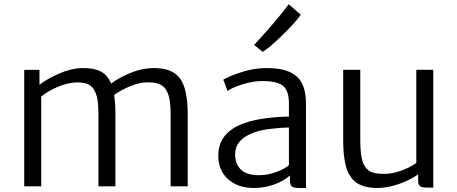

<svg xmlns="http://www.w3.org/2000/svg" viewBox="-20 -890 2181 917"><path d="M95.7 0V-556.2H168.5V-484.9Q205.6 -514.2 263.2 -539.1Q320.8 -564 373 -564.9Q427.7 -565.9 460.9 -548.8Q494.1 -531.7 510.7 -490.7Q548.3 -519.5 603.5 -542Q658.7 -564.5 712.9 -564.9Q801.8 -565.9 839.1 -516.1Q876.5 -466.3 876.5 -343.3V0H794.9V-339.4Q794.9 -381.8 791 -408.7Q787.1 -435.5 775.4 -457.3Q763.7 -479 741 -488.3Q718.3 -497.6 682.1 -496.6Q645 -496.1 602.3 -478.5Q559.6 -460.9 524.9 -436.5Q531.2 -399.9 531.2 -345.7V0H450.2V-340.3Q450.2 -384.8 445.8 -412.6Q441.4 -440.4 429.4 -460.9Q417.5 -481.4 396 -489.5Q374.5 -497.6 340.3 -496.1Q303.2 -494.6 256.6 -475.3Q210 -456.1 176.8 -428.7V0Z M1441.4 7.8H1407.7Q1383.8 7.8 1374.3 1Q1364.7 -5.9 1364.7 -31.2V-51.8Q1338.4 -27.8 1292.5 -10Q1246.6 7.8 1191.9 7.8Q1116.7 7.8 1069.6 -33.9Q1022.5 -75.7 1022.5 -147Q1022.5 -255.9 1142.6 -300.3Q1187.5 -316.9 1248 -325Q1308.6 -333 1359.9 -333V-397.5Q1359.9 -423.8 1354.2 -442.9Q1348.6 -461.9 1338.6 -473.4Q1328.6 -484.9 1311.5 -491.5Q1294.4 -498 1275.6 -500.5Q1256.8 -502.9 1230 -502.9Q1189.5 -502.9 1139.9 -487.8Q1090.3 -472.7 1066.9 -455.6L1046.4 -509.3Q1069.3 -524.4 1130.9 -544.7Q1192.4 -564.9 1251.5 -564.9Q1296.9 -564.9 1329.3 -557.6Q1361.8 -550.3 1388.2 -532Q1414.6 -513.7 1428 -479.2Q1441.4 -444.8 1441.4 -394ZM1215.8 -53.2Q1262.2 -53.2 1304.4 -70.3Q1346.7 -87.4 1359.9 -101.6V-280.8Q1321.3 -280.8 1270.3 -274.4Q1219.2 -268.1 1187.5 -254.9Q1103 -222.7 1103 -153.3Q1103 -106.9 1130.6 -80.1Q1158.2 -53.2 1215.8 -53.2ZM1234.9 -642.1 1193.8 -675.3Q1307.6 -799.3 1358.9 -869.6L1416.5 -819.8Q1392.1 -783.7 1330.3 -723.6Q1268.6 -663.6 1234.9 -642.1Z M1782.2 7.8Q1752 7.8 1728 2Q1704.1 -3.9 1687 -14.4Q1669.9 -24.9 1657.7 -41.7Q1645.5 -58.6 1638.2 -77.1Q1630.9 -95.7 1626.5 -121.3Q1622.1 -147 1620.6 -172.1Q1619.1 -197.3 1619.1 -230V-556.6H1700.7V-226.6Q1700.7 -173.8 1706.1 -141.8Q1711.4 -109.9 1725.6 -91.1Q1739.7 -72.3 1760.3 -65.9Q1780.8 -59.6 1814.9 -59.6Q1854.5 -59.6 1898.2 -75.7Q1941.9 -91.8 1968.3 -111.8V-556.6H2049.3V5.9H2018.1Q1996.1 5.9 1986.6 -0.5Q1977.1 -6.8 1977.1 -27.3V-57.1Q1936.5 -28.8 1883.1 -10.5Q1829.6 7.8 1782.2 7.8Z"/></svg>

Font: HaufeMerriweatherSansLt
Style: Regular
Weight: 300
Designer: Eben Sorkin
Foundry: Eben Sorkin
Version: Version 1.56